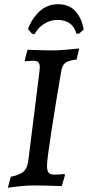

<svg xmlns="http://www.w3.org/2000/svg" viewBox="-20 -876 415 907"><path d="M202 -93Q202 -69 210 -60Q218 -51 237 -51Q258 -51 284 -54L287 -49L272 3Q182 0 139 0Q91 0 17 11L31 -41Q76 -50 93.5 -67.5Q111 -85 115 -127L166 -535Q168 -553 168 -557Q168 -575 161 -582Q154 -589 137 -589L99 -587Q99 -588 98 -589.5Q97 -591 97 -592L110 -641L134 -640Q188 -638 232 -638Q273 -638 354 -647L342 -595Q303 -590 288.5 -579Q274 -568 269 -539Q244 -393 223 -257Q202 -121 202 -93ZM143 -714 131 -717 112 -739Q131 -789 167 -822.5Q203 -856 255 -856Q308 -856 338 -821Q368 -786 375 -736L353 -717H341Q332 -750 309 -766Q286 -782 253 -782Q219 -782 189.5 -764Q160 -746 143 -714Z"/></svg>

Font: Alegreya Medium
Style: Italic
Weight: 500
Italic angle: -7°
Designer: Juan Pablo del Peral
Foundry: Huerta Tipografica
Version: Version 2.008; ttfautohint (v1.8)